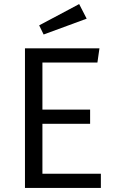

<svg xmlns="http://www.w3.org/2000/svg" viewBox="-20 -926 570 946"><path d="M370 -906 407 -834 195 -756 173 -801ZM470 -688 460 -618H189V-386H424V-316H189V-70H477V0H103V-688Z"/></svg>

Font: FiraGO Book
Style: Regular
Weight: 350
Designer: bBox Type
Foundry: bBox Type GmbH
Version: Version 1.001;PS 001.001;hotconv 1.0.88;makeotf.lib2.5.64775